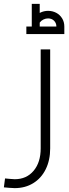

<svg xmlns="http://www.w3.org/2000/svg" viewBox="-76 -755 356 991"><path d="M0 216Q-13 216 -27.5 214.5Q-42 213 -56 212L-50 166Q-36 167 -23 168.5Q-10 170 0 170Q61 170 97.5 126.5Q134 83 134 11V-500H183V11Q183 72 160 118.5Q137 165 95.5 190.5Q54 216 0 216ZM88 -618Q88 -642 99.5 -660.5Q111 -679 130.5 -689Q150 -699 172 -699Q195 -699 214 -689Q233 -679 244.5 -660.5Q256 -642 256 -618H215Q215 -636 203 -648Q191 -660 172 -660Q160 -660 148.5 -654.5Q137 -649 130 -639.5Q123 -630 123 -618ZM60 -579V-618H256V-579ZM88 -618V-735H129V-618Z"/></svg>

Font: Cairo Play Light
Style: Regular
Weight: 300
Version: Version 3.119